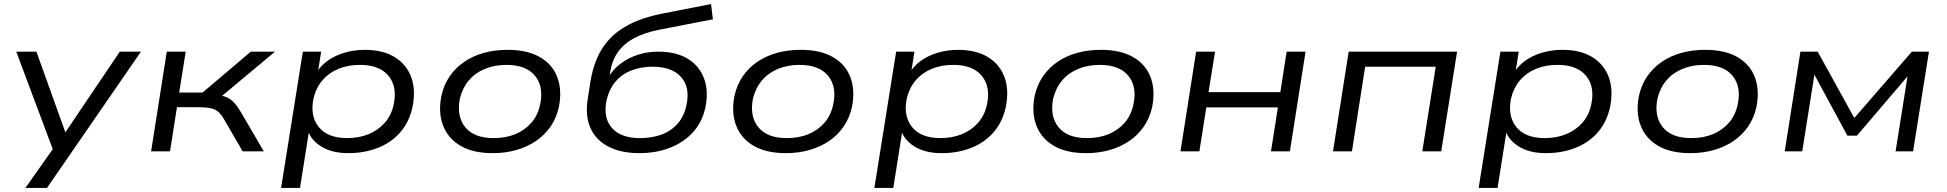

<svg xmlns="http://www.w3.org/2000/svg" viewBox="-20 -744 9571 944"><path d="M105 180 248 -23 253 26 60 -490H159L307 -78H291L569 -490H673L211 180Z M723 0 800 -490H893L861 -289H976L1213 -490H1332L1046 -251L1031 -279Q1067 -276 1089 -268Q1111 -260 1128.5 -242Q1146 -224 1167 -188L1277 0H1173L1080 -160Q1065 -185 1050.5 -196.5Q1036 -208 1013 -212.5Q990 -217 951 -217H850L816 0Z M1362 180 1469 -490H1559L1541 -376H1530Q1551 -416 1588.5 -443.5Q1626 -471 1674 -485Q1722 -499 1773 -499Q1863 -499 1921 -463Q1979 -427 2002 -364Q2025 -301 2008 -217Q1992 -144 1948 -93.5Q1904 -43 1838 -17Q1772 9 1692 9Q1612 9 1559 -24Q1506 -57 1492 -109L1501 -110L1455 180ZM1687 -65Q1745 -65 1792.5 -84.5Q1840 -104 1872.5 -141Q1905 -178 1916 -232Q1934 -319 1889.5 -372Q1845 -425 1750 -425Q1692 -425 1645 -406Q1598 -387 1566 -350Q1534 -313 1521 -259Q1504 -172 1548 -118.5Q1592 -65 1687 -65Z M2403 9Q2306 9 2244.5 -27Q2183 -63 2158.5 -126.5Q2134 -190 2150 -272Q2162 -327 2191 -369Q2220 -411 2262.5 -440Q2305 -469 2359 -484Q2413 -499 2476 -499Q2572 -499 2634 -463.5Q2696 -428 2720 -364.5Q2744 -301 2728 -219Q2716 -164 2687 -122Q2658 -80 2615.5 -51Q2573 -22 2519 -6.5Q2465 9 2403 9ZM2407 -65Q2467 -65 2514 -84.5Q2561 -104 2593 -141Q2625 -178 2636 -232Q2654 -319 2610 -372Q2566 -425 2470 -425Q2412 -425 2364.5 -405.5Q2317 -386 2285.5 -349Q2254 -312 2241 -259Q2224 -172 2267.5 -118.5Q2311 -65 2407 -65Z M3124 9Q3034 9 2972.5 -22.5Q2911 -54 2884 -112.5Q2857 -171 2869 -253L2883 -343Q2892 -400 2913 -452Q2934 -504 2973 -548Q3012 -592 3075 -624.5Q3138 -657 3230 -676L3476 -724L3485 -649L3222 -598Q3150 -584 3099 -557Q3048 -530 3018.5 -488.5Q2989 -447 2980 -389L2976 -360H2968Q2994 -403 3032 -431.5Q3070 -460 3117 -475Q3164 -490 3217 -490Q3304 -490 3361 -455.5Q3418 -421 3441.5 -358.5Q3465 -296 3448 -215Q3432 -142 3385.5 -92Q3339 -42 3271.5 -16.5Q3204 9 3124 9ZM3127 -65Q3186 -65 3233 -82.5Q3280 -100 3312 -136.5Q3344 -173 3355 -227Q3374 -315 3328.5 -365.5Q3283 -416 3189 -416Q3132 -416 3085 -398Q3038 -380 3006.5 -343Q2975 -306 2962 -250Q2945 -164 2989 -114.5Q3033 -65 3127 -65Z M3844 9Q3747 9 3685.5 -27Q3624 -63 3599.5 -126.5Q3575 -190 3591 -272Q3603 -327 3632 -369Q3661 -411 3703.5 -440Q3746 -469 3800 -484Q3854 -499 3917 -499Q4013 -499 4075 -463.5Q4137 -428 4161 -364.5Q4185 -301 4169 -219Q4157 -164 4128 -122Q4099 -80 4056.5 -51Q4014 -22 3960 -6.5Q3906 9 3844 9ZM3848 -65Q3908 -65 3955 -84.5Q4002 -104 4034 -141Q4066 -178 4077 -232Q4095 -319 4051 -372Q4007 -425 3911 -425Q3853 -425 3805.5 -405.5Q3758 -386 3726.5 -349Q3695 -312 3682 -259Q3665 -172 3708.5 -118.5Q3752 -65 3848 -65Z M4279 180 4386 -490H4476L4458 -376H4447Q4468 -416 4505.5 -443.5Q4543 -471 4591 -485Q4639 -499 4690 -499Q4780 -499 4838 -463Q4896 -427 4919 -364Q4942 -301 4925 -217Q4909 -144 4865 -93.5Q4821 -43 4755 -17Q4689 9 4609 9Q4529 9 4476 -24Q4423 -57 4409 -109L4418 -110L4372 180ZM4604 -65Q4662 -65 4709.5 -84.5Q4757 -104 4789.5 -141Q4822 -178 4833 -232Q4851 -319 4806.5 -372Q4762 -425 4667 -425Q4609 -425 4562 -406Q4515 -387 4483 -350Q4451 -313 4438 -259Q4421 -172 4465 -118.5Q4509 -65 4604 -65Z M5320 9Q5223 9 5161.5 -27Q5100 -63 5075.5 -126.5Q5051 -190 5067 -272Q5079 -327 5108 -369Q5137 -411 5179.5 -440Q5222 -469 5276 -484Q5330 -499 5393 -499Q5489 -499 5551 -463.5Q5613 -428 5637 -364.5Q5661 -301 5645 -219Q5633 -164 5604 -122Q5575 -80 5532.5 -51Q5490 -22 5436 -6.5Q5382 9 5320 9ZM5324 -65Q5384 -65 5431 -84.5Q5478 -104 5510 -141Q5542 -178 5553 -232Q5571 -319 5527 -372Q5483 -425 5387 -425Q5329 -425 5281.5 -405.5Q5234 -386 5202.5 -349Q5171 -312 5158 -259Q5141 -172 5184.5 -118.5Q5228 -65 5324 -65Z M5784 0 5861 -490H5954L5922 -291H6275L6306 -490H6399L6322 0H6229L6263 -216H5911L5877 0Z M6534 0 6611 -490H7144L7066 0H6973L7039 -416H6692L6627 0Z M7250 180 7357 -490H7447L7429 -376H7418Q7439 -416 7476.5 -443.5Q7514 -471 7562 -485Q7610 -499 7661 -499Q7751 -499 7809 -463Q7867 -427 7890 -364Q7913 -301 7896 -217Q7880 -144 7836 -93.5Q7792 -43 7726 -17Q7660 9 7580 9Q7500 9 7447 -24Q7394 -57 7380 -109L7389 -110L7343 180ZM7575 -65Q7633 -65 7680.5 -84.5Q7728 -104 7760.5 -141Q7793 -178 7804 -232Q7822 -319 7777.5 -372Q7733 -425 7638 -425Q7580 -425 7533 -406Q7486 -387 7454 -350Q7422 -313 7409 -259Q7392 -172 7436 -118.5Q7480 -65 7575 -65Z M8291 9Q8194 9 8132.5 -27Q8071 -63 8046.5 -126.5Q8022 -190 8038 -272Q8050 -327 8079 -369Q8108 -411 8150.5 -440Q8193 -469 8247 -484Q8301 -499 8364 -499Q8460 -499 8522 -463.5Q8584 -428 8608 -364.5Q8632 -301 8616 -219Q8604 -164 8575 -122Q8546 -80 8503.5 -51Q8461 -22 8407 -6.5Q8353 9 8291 9ZM8295 -65Q8355 -65 8402 -84.5Q8449 -104 8481 -141Q8513 -178 8524 -232Q8542 -319 8498 -372Q8454 -425 8358 -425Q8300 -425 8252.5 -405.5Q8205 -386 8173.5 -349Q8142 -312 8129 -259Q8112 -172 8155.5 -118.5Q8199 -65 8295 -65Z M8755 0 8832 -490H8917L9097 -164L9380 -490H9464L9386 0H9300L9363 -396H9382L9110 -77H9063L8890 -397H8904L8841 0Z"/></svg>

Font: Nunito Sans 10pt Expanded
Style: Italic
Weight: 400
Width: 7
Italic angle: -9°
Designer: Vernon Adams
Foundry: Vernon Adams
Version: Version 3.101;gftools[0.9.27]